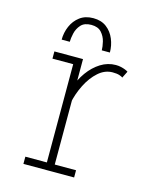

<svg xmlns="http://www.w3.org/2000/svg" viewBox="-105 -752 660 823"><g transform="rotate(15 225.0 -340.5)"><path d="M180 -284Q180 -326 193.2 -366.5Q206.5 -407 230.2 -440Q254 -473 285.2 -492.5Q316.5 -512 352 -512Q364 -512 375 -509.5Q386 -507 394.5 -503.5Q403 -500 407 -497L392 -467Q388.5 -470.5 377.2 -474.2Q366 -478 347 -478Q312.5 -478 283.8 -452.5Q255 -427 234.8 -386.8Q214.5 -346.5 206 -303ZM209 -32H303.5V0H78.5V-32H174V-468H82V-500H209V-407ZM99 -557Q99 -588 111.2 -616.5Q123.5 -645 147.5 -663Q171.5 -681 207 -681Q242.5 -681 266 -663Q289.5 -645 301.2 -616.5Q313 -588 313 -557H277Q277 -572.5 271.8 -594.8Q266.5 -617 251.2 -634Q236 -651 206 -651Q175.5 -651 160.2 -634Q145 -617 140 -594.8Q135 -572.5 135 -557Z"/></g></svg>

Font: League Mono Thin Condensed
Style: Regular
Weight: 100
Width: 1
Designer: Tyler Finck
Foundry: The League of Moveable Type / Tyler Finck
Version: Version 2.300;RELEASE